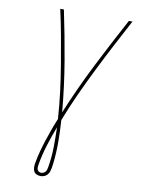

<svg xmlns="http://www.w3.org/2000/svg" viewBox="-102 -803 804 1094"><g transform="rotate(10 300.0 -256.0)"><path d="M211 223Q198 223 187 218Q176 213 171 202.5Q166 192 166 180Q166 168 168 155Q174 121 183 87Q192 53 203 19.5Q214 -14 226 -47.5Q238 -81 252 -114Q247 -194 237 -272Q227 -350 214 -427.5Q201 -505 187 -582Q173 -659 156 -735H177Q207 -593 231.5 -448.5Q256 -304 269 -156Q330 -304 403 -448.5Q476 -593 553 -735H574Q533 -659 492.5 -581.5Q452 -504 413.5 -426.5Q375 -349 339 -270.5Q303 -192 272 -112Q276 -51 276.5 11.5Q277 74 270 137Q269 144 268 151.5Q267 159 266 166Q264 177 260.5 187.5Q257 198 249.5 206.5Q242 215 231.5 219Q221 223 211 223ZM211 204Q217 204 224 201Q231 198 235.5 192Q240 186 242 179.5Q244 173 245 166Q255 107 256 49Q257 -9 255 -67Q233 -10 215.5 46.5Q198 103 188 161Q187 168 186.5 175.5Q186 183 188.5 189.5Q191 196 197 200Q203 204 211 204Z"/></g></svg>

Font: Iosevka Thin Extended
Style: Italic
Weight: 100
Width: 7
Italic angle: -9°
Monospace: yes
Designer: Belleve Invis
Foundry: Belleve Invis
Version: Version 32.5.0; ttfautohint (v1.8.4)